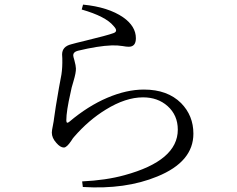

<svg xmlns="http://www.w3.org/2000/svg" viewBox="-20 -778 1040 841"><path d="M342.8 41 339.8 16.6Q444.3 11.7 525.4 -10.7Q758.8 -74.2 758.8 -210Q758.8 -273.4 713.9 -313.5Q670.9 -351.6 606.4 -351.6Q530.3 -351.6 443.4 -297.9Q368.2 -252 304.7 -178.7Q299.8 -173.8 292 -161.1Q272.5 -131.8 259.8 -131.8Q244.1 -131.8 226.6 -152.3Q207 -173.8 207 -197.3Q207 -206.1 211.9 -229.5Q215.8 -249 216.8 -259.8Q221.7 -298.8 238.3 -393.6Q246.1 -435.5 249 -451.2Q253.9 -482.4 252.9 -522.5Q252 -534.2 252 -539.1Q252 -574.2 292 -584Q308.6 -588.9 353.5 -599.6Q450.2 -623 476.6 -632.8Q500 -640.6 477.5 -664.1Q443.4 -706.1 337.9 -736.3L343.8 -757.8Q454.1 -747.1 519.5 -702.1Q575.2 -663.1 575.2 -610.4Q575.2 -573.2 543.9 -573.2Q533.2 -573.2 517.6 -576.2Q494.1 -580.1 468.8 -579.1Q410.2 -577.1 321.3 -555.7Q300.8 -550.8 300.8 -535.2Q300.8 -530.3 305.7 -514.6Q312.5 -489.3 312.5 -478.5Q313.5 -460.9 301.8 -421.9Q296.9 -404.3 293.9 -394.5Q292 -386.7 289.1 -372.1Q270.5 -291 270.5 -251Q270.5 -233.4 284.2 -245.1Q365.2 -313.5 449.7 -349.6Q534.2 -385.7 610.4 -385.7Q713.9 -385.7 773.4 -326.2Q827.1 -271.5 827.1 -192.4Q827.1 -69.3 668.9 -4.9Q529.3 52.7 342.8 41Z"/></svg>

Font: Bpmf Zihi Only R
Style: R
Weight: 400
Foundry: But Ko
Version: Version 1.320